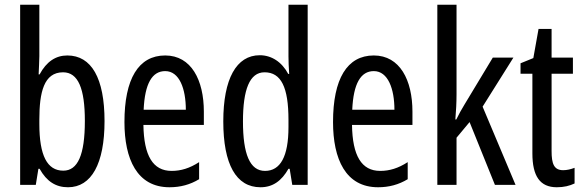

<svg xmlns="http://www.w3.org/2000/svg" viewBox="-20 -780 2458 810"><path d="M146 -543V-760H65V0H131L142 -68H147C177 -14 216 10 267 10C366 10 421 -90 421 -269C421 -450 366 -546 264 -546C215 -546 176 -520 147 -466H143C144 -496 146 -522 146 -543ZM246 -475C310 -475 338 -406 338 -270C338 -126 308 -60 247 -60C179 -60 146 -124 146 -257V-276C146 -390 165 -475 246 -475Z M677 -546C564 -546 505 -447 505 -265C505 -109 558 10 695 10C741 10 782 -1 820 -24V-96C780 -70 743 -59 704 -59C625 -59 587 -123 585 -253H840V-309C840 -442 787 -546 677 -546ZM677 -480C737 -480 764 -405 764 -317H586C591 -428 622 -480 677 -480Z M1079 10C1131 10 1168 -17 1197 -68H1202L1213 0H1278V-760H1197V-542C1197 -521 1198 -498 1200 -468H1196C1169 -519 1125 -547 1076 -547C977 -547 922 -447 922 -268C922 -87 976 10 1079 10ZM1098 -59C1034 -59 1005 -130 1005 -268C1005 -402 1033 -475 1096 -475C1166 -475 1197 -412 1197 -274V-244C1197 -120 1163 -59 1098 -59Z M1557 -546C1444 -546 1385 -447 1385 -265C1385 -109 1438 10 1575 10C1621 10 1662 -1 1700 -24V-96C1660 -70 1623 -59 1584 -59C1505 -59 1467 -123 1465 -253H1720V-309C1720 -442 1667 -546 1557 -546ZM1557 -480C1617 -480 1644 -405 1644 -317H1466C1471 -428 1502 -480 1557 -480Z M1906 -383V-760H1825V0H1906V-199L1961 -265L2068 0H2155L2016 -330L2146 -537H2059L1939 -338C1927 -319 1916 -298 1905 -276H1901C1904 -311 1906 -346 1906 -383Z M2356 -62C2317 -62 2307 -89 2307 -143V-469H2397V-537H2307V-658H2252L2230 -535L2176 -513V-469H2226V-133C2226 -37 2258 10 2329 10C2359 10 2383 4 2404 -6V-72C2388 -66 2372 -62 2356 -62Z"/></svg>

Font: Noto Sans Sinhala ExtraCondensed
Style: Regular
Weight: 400
Width: 2
Designer: Jelle Bosma - Monotype Design Team
Foundry: Monotype Imaging Inc.
Version: Version 2.006